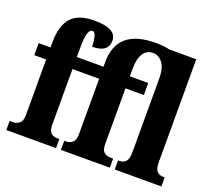

<svg xmlns="http://www.w3.org/2000/svg" viewBox="-128 -939 1237 1110"><g transform="rotate(20 491.0 -384.5)"><path d="M11 -56H35Q53 -56 70.5 -69.5Q88 -83 88 -119V-462H15V-536H88V-569Q88 -668 131.5 -718.5Q175 -769 274 -769Q411 -769 411 -695Q411 -622 312 -622Q312 -654 305.5 -681.5Q299 -709 284 -709Q267 -709 258.5 -681.5Q250 -654 250 -590V-536H414V-565Q414 -769 652 -769Q696 -769 739 -760H903V-127Q903 -88 916.5 -72Q930 -56 955 -56H965V0H678V-56H687Q712 -56 726 -72Q740 -88 740 -127V-586Q740 -644 716.5 -676.5Q693 -709 656 -709Q619 -709 597.5 -677.5Q576 -646 576 -581V-536H689V-462H576V-119Q576 -82 592 -69Q608 -56 629 -56H648V0H347V-56H361Q379 -56 396.5 -69.5Q414 -83 414 -119V-462H250V-119Q250 -82 266 -69Q282 -56 303 -56H317V0H11Z"/></g></svg>

Font: Noto Serif CondBlack
Style: Regular
Weight: 900
Width: 3
Designer: Monotype Design Team
Foundry: Monotype Imaging Inc.
Version: Version 1.001